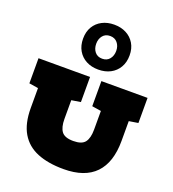

<svg xmlns="http://www.w3.org/2000/svg" viewBox="-204 -1360 1373 1523"><g transform="rotate(20 482.0 -598.5)"><path d="M508.3 8.8Q377.4 8.8 286.1 -28.6Q194.8 -65.9 147 -146.7Q99.1 -227.5 99.1 -358.4V-525.9L22 -538.1V-750H457V-538.1L379.9 -525.9V-368.2Q379.9 -297.4 406.2 -262.2Q432.6 -227.1 504.9 -227.1Q577.1 -227.1 603.5 -262.2Q629.9 -297.4 629.9 -368.2V-525.9L552.7 -538.1V-750H942.4V-538.1L865.2 -525.9V-358.4Q865.2 -177.2 775.9 -84.2Q686.5 8.8 508.3 8.8ZM496.6 -827.1Q439.5 -827.1 395.3 -850.3Q351.1 -873.5 325.9 -916.5Q300.8 -959.5 300.8 -1017.6Q300.8 -1075.7 325.9 -1117.9Q351.1 -1160.2 395.3 -1183.1Q439.5 -1206.1 496.6 -1206.1Q554.2 -1206.1 598.4 -1183.1Q642.6 -1160.2 668 -1117.9Q693.4 -1075.7 693.4 -1017.6Q693.4 -959 668.2 -916.3Q643.1 -873.5 598.9 -850.3Q554.7 -827.1 496.6 -827.1ZM497.1 -918.9Q537.1 -918.9 559.3 -946.5Q581.5 -974.1 581.5 -1015.1Q581.5 -1055.7 558.8 -1083Q536.1 -1110.4 496.6 -1110.4Q457 -1110.4 434.8 -1083Q412.6 -1055.7 412.6 -1015.1Q412.6 -973.6 434.8 -946.3Q457 -918.9 497.1 -918.9Z"/></g></svg>

Font: Holtwood One SC
Style: Regular
Weight: 400
Designer: Vernon Adams
Foundry: Vernon Adams
Version: Version 1.100; ttfautohint (v1.8.4.7-5d5b)